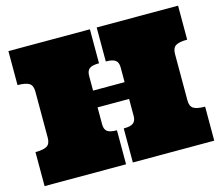

<svg xmlns="http://www.w3.org/2000/svg" viewBox="-101 -853 1147 988"><g transform="rotate(-15 472.0 -359.5)"><path d="M556.2 -320.8H388.2V-230Q388.2 -204.1 402.6 -192.6Q417 -181.2 454.1 -181.2V0H20V-181.2Q63 -181.2 81.5 -192.6Q100.1 -204.1 100.1 -235.8V-482.9Q100.1 -515.1 81.5 -526.6Q63 -538.1 20 -538.1V-719.2H454.1V-538.1Q417 -538.1 402.6 -526.6Q388.2 -515.1 388.2 -488.8V-410.2H556.2V-488.8Q556.2 -515.1 541.5 -526.6Q526.9 -538.1 490.2 -538.1V-719.2H923.8V-538.1Q880.9 -538.1 862.5 -526.6Q844.2 -515.1 844.2 -482.9V-235.8Q844.2 -204.1 862.5 -192.6Q880.9 -181.2 923.8 -181.2V0H490.2V-181.2Q526.9 -181.2 541.5 -192.6Q556.2 -204.1 556.2 -230Z"/></g></svg>

Font: Ultra
Style: Regular
Weight: 400
Designer: Astigmatic (AOETI)
Foundry: Astigmatic (AOETI)
Version: Version 1.001